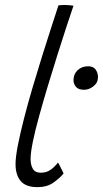

<svg xmlns="http://www.w3.org/2000/svg" viewBox="-20 -736 414 772"><path d="M318 -375Q295.5 -375 285.5 -386.8Q275.5 -398.5 275.5 -414Q275.5 -438 292.2 -453.8Q309 -469.5 334.5 -469.5Q355.5 -469.5 364.8 -456Q374 -442.5 374 -426.5Q374 -403.5 356 -389.2Q338 -375 318 -375ZM235.5 -38Q220.5 -20 194.8 -1.8Q169 16.5 131.5 16.5Q83.5 16.5 63 -8.2Q42.5 -33 42.5 -76Q42.5 -104.5 52 -152.8Q61.5 -201 76.8 -260.5Q92 -320 111 -384.2Q130 -448.5 149.5 -510.8Q169 -573 186.2 -625.8Q203.5 -678.5 215 -714.5Q230.5 -716 242 -716Q251 -716 259.5 -715Q268 -714 275.5 -713Q264 -679.5 247 -627.8Q230 -576 210.8 -515Q191.5 -454 172.5 -390.8Q153.5 -327.5 137.5 -269.8Q121.5 -212 112.2 -166.8Q103 -121.5 103 -97.5Q103 -72.5 112.2 -57Q121.5 -41.5 144 -41.5Q166.5 -41.5 183 -53Q199.5 -64.5 213 -82.5Q215 -80 218.2 -73.8Q221.5 -67.5 225.2 -60Q229 -52.5 232 -46.5Q235 -40.5 235.5 -38Z"/></svg>

Font: Grandstander Thin ExtraLight
Style: Italic
Weight: 250
Italic angle: -15°
Version: Version 1.200